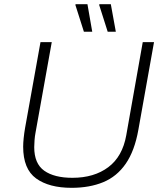

<svg xmlns="http://www.w3.org/2000/svg" viewBox="-20 -888 780 920"><path d="M323 12Q215 12 153 -33Q91 -78 91 -185Q91 -203 93.5 -227Q96 -251 100 -274L174 -686H228L150 -251Q147 -236 145.5 -216Q144 -196 144 -183Q144 -104 192 -70Q240 -36 327 -36Q431 -36 499 -87Q567 -138 585 -240L664 -686H718L643 -266Q625 -165 582.5 -103.5Q540 -42 474.5 -15Q409 12 323 12ZM382 -736 341 -865 343 -868H399L422 -736ZM496 -736 455 -865 457 -868H511L535 -736Z"/></svg>

Font: Archivo SemiBold Thin
Style: Italic
Weight: 250
Italic angle: -10°
Version: Version 2.001